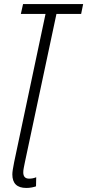

<svg xmlns="http://www.w3.org/2000/svg" viewBox="-20 -734 431 949"><path d="M158 187 159 142Q143 149 124 149Q95 149 95 118Q95 108 97.5 95.5Q100 83 103 68L259 -665H381L391 -714H94L83 -665H205L50 67Q41 111 41 128Q41 195 110 195Q124 195 137 192.5Q150 190 158 187Z"/></svg>

Font: Noto Sans Display Condensed Light
Style: Italic
Weight: 300
Width: 3
Designer: Monotype Design team
Foundry: Monotype Imaging Inc.
Version: 1.000